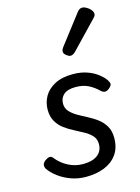

<svg xmlns="http://www.w3.org/2000/svg" viewBox="-128 -915 735 1006"><g transform="rotate(-15 239.5 -412.0)"><path d="M212 19Q168 19 130 5Q92 -9 63.5 -30.5Q35 -52 19 -75Q12 -85 12.5 -96.5Q13 -108 26 -119Q39 -129 50.5 -131Q62 -133 71 -121Q95 -90 132.5 -70Q170 -50 212 -50Q247 -50 270.5 -59Q294 -68 307 -86Q320 -104 320 -130Q320 -157 304.5 -174.5Q289 -192 265 -205.5Q241 -219 213.5 -233Q186 -247 162 -264.5Q138 -282 122.5 -308.5Q107 -335 107 -373Q107 -411 125.5 -444Q144 -477 183 -498Q222 -519 282 -519Q325 -519 359 -507Q393 -495 416.5 -476.5Q440 -458 452 -440Q460 -428 460.5 -419Q461 -410 446 -397Q434 -387 424 -386.5Q414 -386 403 -395Q379 -419 349.5 -434.5Q320 -450 279 -450Q235 -450 214 -431.5Q193 -413 193 -383Q193 -358 208.5 -340.5Q224 -323 248 -309Q272 -295 299.5 -281Q327 -267 351 -249Q375 -231 390.5 -205Q406 -179 406 -141Q406 -87 380.5 -51.5Q355 -16 311.5 1.5Q268 19 212 19ZM297 -615Q288 -615 275 -625Q262 -635 262 -646Q262 -652 264 -657Q266 -662 271 -669L390 -824Q398 -835 405 -839Q412 -843 420 -843Q430 -843 442.5 -836Q455 -829 464.5 -818Q474 -807 474 -796Q474 -788 470.5 -783Q467 -778 461 -772L324 -629Q310 -615 297 -615Z"/></g></svg>

Font: Playwrite DE SAS
Style: Regular
Weight: 400
Designer: Veronika Burian, José Scaglione
Foundry: TypeTogether
Version: Version 1.002